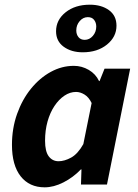

<svg xmlns="http://www.w3.org/2000/svg" viewBox="-20 -790 592 822"><path d="M171.2 12Q105.7 12 68.4 -35.3Q31.2 -82.6 31.2 -169.9Q31.2 -240.5 53.1 -302.2Q75 -363.8 112.5 -410.1Q150 -456.3 197.3 -482.2Q244.6 -508.1 296.1 -508.1Q330.2 -508.1 360.1 -490.7Q389.9 -473.2 404 -443H406.3L427.6 -496.1H537.3L438 0H326.7L328.8 -64.8H326.4Q292.7 -29.9 251.3 -9Q209.8 12 171.2 12ZM230.8 -99.7Q256.1 -99.7 284.7 -115.4Q313.2 -131.1 336.8 -173.1L372.3 -348.9Q360 -374.2 341.7 -385.3Q323.5 -396.4 305.6 -396.4Q279.6 -396.4 255.8 -380.4Q232 -364.4 213.2 -336.3Q194.4 -308.2 183.6 -270.1Q172.9 -231.9 172.9 -187.4Q172.9 -141.9 188.6 -120.8Q204.4 -99.7 230.8 -99.7ZM334.2 -566.1Q285.3 -566.1 252.6 -589.9Q220 -613.7 220 -656Q220 -704.6 260.8 -737.3Q301.7 -769.9 364.5 -769.9Q414.3 -769.9 446.5 -746.5Q478.7 -723.1 478.7 -680Q478.7 -632.2 438 -599.2Q397.2 -566.1 334.2 -566.1ZM342.8 -619.4Q362.9 -619.4 377.5 -636.3Q392.1 -653.3 392.1 -676.4Q392.1 -692.7 383.1 -704.6Q374.1 -716.6 355.9 -716.6Q335.8 -716.6 321.2 -699.7Q306.6 -682.8 306.6 -659.7Q306.6 -642.6 316 -631Q325.4 -619.4 342.8 -619.4Z"/></svg>

Font: Source Sans Variable
Style: Italic
Weight: 200
Italic angle: -11°
Designer: Paul D. Hunt
Foundry: Adobe Systems Incorporated
Version: Version 3.006;hotconv 1.0.111;makeotfexe 2.5.65597